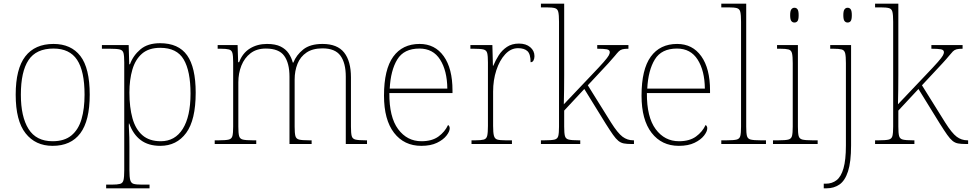

<svg xmlns="http://www.w3.org/2000/svg" viewBox="-20 -780 5264 1040"><path d="M265 10Q172 10 118.5 -58Q65 -126 65 -267Q65 -407 117 -474.5Q169 -542 270 -542Q365 -542 415.5 -476.5Q466 -411 466 -267Q466 -126 415 -58Q364 10 265 10ZM265 -15Q329 -15 367 -46.5Q405 -78 421.5 -134.5Q438 -191 438 -267Q438 -395 397.5 -456Q357 -517 270 -517Q176 -517 134.5 -454.5Q93 -392 93 -267Q93 -148 134.5 -81.5Q176 -15 265 -15Z M555 240V220H586Q616 220 630.5 216Q645 212 649 195.5Q653 179 653 142V-442Q653 -477 649 -492.5Q645 -508 629 -512Q613 -516 576 -516H532V-536H677L680 -432H684Q701 -479 740.5 -512.5Q780 -546 847 -546Q947 -546 993.5 -480.5Q1040 -415 1040 -278Q1040 -130 988.5 -60Q937 10 848 10Q784 10 742.5 -21Q701 -52 680 -111H678Q677 -99 679 -70.5Q681 -42 681 13V142Q681 179 685.5 195.5Q690 212 704 216Q718 220 748 220H790V240ZM851 -15Q928 -15 970 -82Q1012 -149 1012 -273Q1012 -395 975 -458Q938 -521 848 -521Q786 -521 749.5 -489.5Q713 -458 697 -403Q681 -348 681 -279Q681 -199 697.5 -139.5Q714 -80 751.5 -47.5Q789 -15 851 -15Z M1143 0V-20H1166Q1203 -20 1219 -24Q1235 -28 1239 -43.5Q1243 -59 1243 -94V-442Q1243 -477 1239 -492.5Q1235 -508 1220.5 -512Q1206 -516 1176 -516H1159V-536H1267L1270 -443H1275Q1294 -493 1334 -517.5Q1374 -542 1426 -542Q1472 -542 1500 -528Q1528 -514 1543.5 -491Q1559 -468 1566 -441H1569Q1585 -482 1622.5 -512Q1660 -542 1727 -542Q1807 -542 1844 -495.5Q1881 -449 1881 -361V-94Q1881 -59 1885 -43.5Q1889 -28 1905.5 -24Q1922 -20 1958 -20H1968V0H1853V-365Q1853 -439 1824 -478.5Q1795 -518 1727 -518Q1674 -518 1640.5 -495.5Q1607 -473 1591.5 -434.5Q1576 -396 1576 -349V-94Q1576 -59 1580 -43.5Q1584 -28 1600 -24Q1616 -20 1653 -20H1668V0H1548V-365Q1548 -438 1519.5 -477.5Q1491 -517 1420 -517Q1370 -517 1337 -491.5Q1304 -466 1287.5 -424.5Q1271 -383 1271 -334V-94Q1271 -59 1275 -43.5Q1279 -28 1295.5 -24Q1312 -20 1348 -20H1368V0Z M2262 10Q2169 10 2114.5 -60.5Q2060 -131 2060 -262Q2060 -404 2110 -473Q2160 -542 2253 -542Q2336 -542 2383.5 -475.5Q2431 -409 2431 -290V-276H2089Q2088 -146 2136.5 -80.5Q2185 -15 2263 -15Q2320 -15 2355 -40.5Q2390 -66 2407 -103Q2416 -97 2416 -85Q2416 -68 2398.5 -45.5Q2381 -23 2347 -6.5Q2313 10 2262 10ZM2403 -300Q2402 -397 2364 -457Q2326 -517 2252 -517Q2168 -517 2132 -458Q2096 -399 2091 -300Z M2534 0V-20H2556Q2586 -20 2600.5 -24Q2615 -28 2619 -44.5Q2623 -61 2623 -98V-442Q2623 -477 2619 -492.5Q2615 -508 2599 -512Q2583 -516 2546 -516H2528V-536H2647L2650 -424H2652Q2664 -453 2681.5 -480.5Q2699 -508 2726 -526Q2753 -544 2791 -544Q2829 -544 2852 -524.5Q2875 -505 2875 -476Q2875 -463 2870 -453Q2865 -443 2854 -443Q2854 -487 2837 -503Q2820 -519 2786 -519Q2747 -519 2716.5 -486Q2686 -453 2668.5 -399.5Q2651 -346 2651 -284V-98Q2651 -61 2655.5 -44.5Q2660 -28 2674 -24Q2688 -20 2718 -20H2753V0Z M2910 0V-20H2931Q2968 -20 2984 -24Q3000 -28 3004 -43.5Q3008 -59 3008 -94V-662Q3008 -699 3004 -715.5Q3000 -732 2985.5 -736Q2971 -740 2941 -740H2910V-760H3036V-374Q3036 -335 3035.5 -296.5Q3035 -258 3034 -215L3184 -373Q3229 -420 3250 -444Q3271 -468 3277 -479Q3283 -490 3283 -497Q3283 -510 3266.5 -513Q3250 -516 3215 -516V-536H3384V-516Q3363 -516 3351.5 -513Q3340 -510 3331.5 -501.5Q3323 -493 3310.5 -477.5Q3298 -462 3275 -437L3164 -318L3290 -116Q3326 -59 3352 -39.5Q3378 -20 3410 -20H3414V0H3400Q3376 0 3359.5 -3Q3343 -6 3329.5 -17Q3316 -28 3300.5 -50Q3285 -72 3261 -110L3145 -298L3036 -181V-94Q3036 -59 3040 -43.5Q3044 -28 3060.5 -24Q3077 -20 3113 -20H3123V0Z M3657 10Q3564 10 3509.5 -60.5Q3455 -131 3455 -262Q3455 -404 3505 -473Q3555 -542 3648 -542Q3731 -542 3778.5 -475.5Q3826 -409 3826 -290V-276H3484Q3483 -146 3531.5 -80.5Q3580 -15 3658 -15Q3715 -15 3750 -40.5Q3785 -66 3802 -103Q3811 -97 3811 -85Q3811 -68 3793.5 -45.5Q3776 -23 3742 -6.5Q3708 10 3657 10ZM3798 -300Q3797 -397 3759 -457Q3721 -517 3647 -517Q3563 -517 3527 -458Q3491 -399 3486 -300Z M3887 0V-20H3917Q3954 -20 3970 -24Q3986 -28 3990 -43.5Q3994 -59 3994 -94V-662Q3994 -699 3990 -715.5Q3986 -732 3971.5 -736Q3957 -740 3927 -740H3887V-760H4022V-94Q4022 -59 4026 -43.5Q4030 -28 4046.5 -24Q4063 -20 4099 -20H4129V0Z M4283 -658Q4273 -658 4266.5 -666Q4260 -674 4260 -698Q4260 -721 4266.5 -729.5Q4273 -738 4283 -738Q4294 -738 4300 -729.5Q4306 -721 4306 -698Q4306 -674 4300 -666Q4294 -658 4283 -658ZM4167 0V-20H4197Q4234 -20 4250 -24Q4266 -28 4270 -43.5Q4274 -59 4274 -94V-438Q4274 -475 4270 -491.5Q4266 -508 4251.5 -512Q4237 -516 4207 -516H4189V-536H4302V-94Q4302 -59 4306 -43.5Q4310 -28 4326.5 -24Q4343 -20 4379 -20H4409V0Z M4571 -658Q4561 -658 4554.5 -666Q4548 -674 4548 -698Q4548 -721 4554.5 -729.5Q4561 -738 4571 -738Q4582 -738 4588 -729.5Q4594 -721 4594 -698Q4594 -674 4588 -666Q4582 -658 4571 -658ZM4442 240V215H4453Q4487 215 4511.5 196Q4536 177 4549 131.5Q4562 86 4562 8V-438Q4562 -475 4558 -491.5Q4554 -508 4539.5 -512Q4525 -516 4495 -516H4477V-536H4590V8Q4590 97 4573.5 148Q4557 199 4527 219.5Q4497 240 4458 240Z M4720 0V-20H4741Q4778 -20 4794 -24Q4810 -28 4814 -43.5Q4818 -59 4818 -94V-662Q4818 -699 4814 -715.5Q4810 -732 4795.5 -736Q4781 -740 4751 -740H4720V-760H4846V-374Q4846 -335 4845.5 -296.5Q4845 -258 4844 -215L4994 -373Q5039 -420 5060 -444Q5081 -468 5087 -479Q5093 -490 5093 -497Q5093 -510 5076.5 -513Q5060 -516 5025 -516V-536H5194V-516Q5173 -516 5161.5 -513Q5150 -510 5141.5 -501.5Q5133 -493 5120.5 -477.5Q5108 -462 5085 -437L4974 -318L5100 -116Q5136 -59 5162 -39.5Q5188 -20 5220 -20H5224V0H5210Q5186 0 5169.5 -3Q5153 -6 5139.5 -17Q5126 -28 5110.5 -50Q5095 -72 5071 -110L4955 -298L4846 -181V-94Q4846 -59 4850 -43.5Q4854 -28 4870.5 -24Q4887 -20 4923 -20H4933V0Z"/></svg>

Font: Noto Serif Devanagari Thin
Style: Regular
Weight: 100
Designer: Universal Thirst, Indian Type Foundry and the Monotype Design Team
Foundry: Monotype Imaging Inc.
Version: Version 2.004; ttfautohint (v1.8.4.7-5d5b)